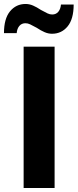

<svg xmlns="http://www.w3.org/2000/svg" viewBox="-48 -947 391 967"><path d="M71 0V-712H227V0ZM81 -927Q100 -927 118.5 -919Q137 -911 158 -897Q180 -885 191.5 -879.5Q203 -874 215 -874Q234 -874 245.5 -887.5Q257 -901 259 -924H323Q323 -851 292.5 -814Q262 -777 214 -777Q195 -777 176.5 -785Q158 -793 137 -807Q115 -819 103.5 -824.5Q92 -830 80 -830Q61 -830 49.5 -816.5Q38 -803 36 -780H-28Q-28 -853 2.5 -890Q33 -927 81 -927Z"/></svg>

Font: Muli ExtraBold
Style: Regular
Weight: 800
Designer: Vernon Adams
Foundry: Vernon Adams
Version: Version 2.000